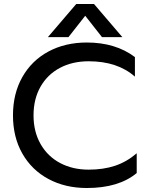

<svg xmlns="http://www.w3.org/2000/svg" viewBox="-20 -927 750 962"><path d="M362 -907H451L593 -741H491L407 -848L323 -741H220ZM45 -349Q45 -458 92 -541Q139 -624 223 -669Q307 -714 415 -714Q559 -714 656 -641V-543Q569 -620 424 -620Q343 -620 280.5 -587Q218 -554 183 -492.5Q148 -431 148 -349Q148 -267 183.5 -205Q219 -143 281.5 -110Q344 -77 424 -77Q498 -77 556.5 -96.5Q615 -116 665 -159V-60Q575 15 415 15Q307 15 223 -30Q139 -75 92 -157.5Q45 -240 45 -349Z"/></svg>

Font: Prompt
Style: Regular
Weight: 400
Designer: Katatrad Team
Foundry: CadsonDemak
Version: Version 1.001